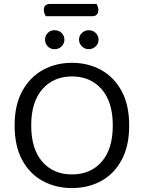

<svg xmlns="http://www.w3.org/2000/svg" viewBox="-20 -939 729 972"><path d="M448 -857H212Q208 -863 205 -871Q202 -879 202 -888Q202 -905 210.5 -912Q219 -919 232 -919H469Q472 -914 475 -905.5Q478 -897 478 -889Q478 -873 470 -865Q462 -857 448 -857ZM634 -304Q634 -200 596 -129.5Q558 -59 492.5 -23Q427 13 344 13Q262 13 196 -23Q130 -59 92 -129.5Q54 -200 54 -304Q54 -408 93 -478.5Q132 -549 197.5 -585Q263 -621 344 -621Q426 -621 491.5 -585Q557 -549 595.5 -478.5Q634 -408 634 -304ZM551 -304Q551 -423 494.5 -487.5Q438 -552 344 -552Q251 -552 194.5 -487.5Q138 -423 138 -304Q138 -185 194 -120.5Q250 -56 344 -56Q439 -56 495 -120.5Q551 -185 551 -304ZM306 -738Q306 -719 292 -704.5Q278 -690 256 -690Q235 -690 221.5 -704.5Q208 -719 208 -738Q208 -758 221.5 -772Q235 -786 256 -786Q278 -786 292 -772Q306 -758 306 -738ZM479 -738Q479 -719 464.5 -704.5Q450 -690 429 -690Q409 -690 394.5 -704.5Q380 -719 380 -738Q380 -758 394.5 -772Q409 -786 429 -786Q450 -786 464.5 -772Q479 -758 479 -738Z"/></svg>

Font: Baloo Bhaina 2
Style: Regular
Weight: 400
Designer: Yesha Goshar, Manish Minz, Shuchita Grover and Ek Type
Foundry: Ek Type
Version: Version 1.700